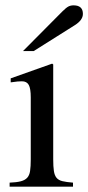

<svg xmlns="http://www.w3.org/2000/svg" viewBox="-20 -698 330 718"><path d="M179 -457V-102Q179 -75 181.5 -58.5Q184 -42 191.5 -33Q199 -24 213.5 -20.5Q228 -17 253 -15V0H16V-15Q42 -16 57.5 -20Q73 -24 81.5 -33Q90 -42 92.5 -58.5Q95 -75 95 -102V-334Q95 -367 87.5 -380.5Q80 -394 62 -394Q46 -394 28 -391L20 -390V-405L175 -460ZM66 -507 213 -655Q227 -669 235.5 -673.5Q244 -678 255 -678Q290 -678 290 -646Q290 -623 260 -604L106 -507Z"/></svg>

Font: Klingon pIqaD HaSta
Style: Regular
Weight: 400
Width: 0
Designer: Mike Neff (qa'vaj)
Foundry: Mike Neff and Michael Everson
Version: Version 2.003